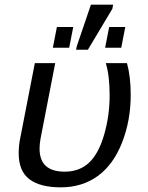

<svg xmlns="http://www.w3.org/2000/svg" viewBox="-20 -802 640 832"><path d="M243.2 9.8Q153.8 9.8 107.4 -25.4Q61 -60.5 61 -138.2Q61 -172.4 67.9 -204.6L130.9 -528.3H219.2L155.8 -201.7Q151.4 -177.7 151.4 -157.7Q151.4 -58.1 260.3 -58.1Q324.7 -58.1 366.2 -97.4Q407.7 -136.7 431.4 -218.8Q455.1 -300.8 455.1 -388.2Q455.1 -474.1 438.5 -528.3H530.3Q546.4 -470.7 546.4 -390.1Q546.4 -279.3 508.8 -183.8Q471.2 -88.4 403.6 -39.3Q335.9 9.8 243.2 9.8ZM309.6 -586.4 313 -602.5 374 -781.7H470.2L466.8 -763.7L360.8 -586.4ZM435.5 -595.2 453.1 -685.1H522.9L505.4 -595.2ZM209 -595.2 226.6 -685.1H297.4L279.8 -595.2Z"/></svg>

Font: Liberation Mono
Style: Italic
Weight: 400
Italic angle: -12°
Monospace: yes
Designer: Steve Matteson
Foundry: Ascender Corporation
Version: Version 2.1.5